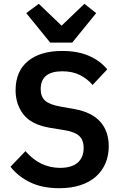

<svg xmlns="http://www.w3.org/2000/svg" viewBox="-20 -978 640 1010"><path d="M292 12Q202 12 138.5 -19Q75 -50 35 -101L114 -183Q153 -138 198.5 -116.5Q244 -95 296 -95Q356 -95 388 -122Q420 -149 420 -200Q420 -242 396 -263.5Q372 -285 315 -294L241 -306Q144 -323 103 -376.5Q62 -430 62 -503Q62 -603 127 -656.5Q192 -710 307 -710Q389 -710 448.5 -684Q508 -658 544 -613L467 -531Q439 -564 400 -583.5Q361 -603 308 -603Q194 -603 194 -509Q194 -469 218 -448Q242 -427 300 -417L373 -404Q464 -387 508 -337Q552 -287 552 -209Q552 -160 535 -119.5Q518 -79 485 -49.5Q452 -20 403.5 -4Q355 12 292 12ZM244 -754 118 -909 184 -958 304 -843 424 -958 486 -909 360 -754Z"/></svg>

Font: IBM Plex Mono SmBld
Style: Regular
Weight: 600
Monospace: yes
Designer: Mike Abbink, Paul van der Laan, Pieter van Rosmalen
Foundry: Bold Monday
Version: Version 2.3